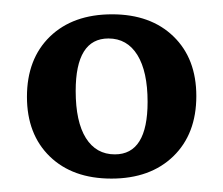

<svg xmlns="http://www.w3.org/2000/svg" viewBox="-20 -498 320 275"><path d="M139.6 -242.2Q84 -242.2 51.3 -273.9Q18.6 -305.7 18.6 -359.4Q18.6 -413.6 51.5 -445.6Q84.5 -477.5 140.6 -477.5Q195.8 -477.5 228.5 -445.8Q261.2 -414.1 261.2 -360.4Q261.2 -306.2 228.3 -274.2Q195.3 -242.2 139.6 -242.2ZM144.5 -276.9Q191.4 -276.9 191.4 -352.1Q191.4 -395.5 176.8 -419.2Q162.1 -442.9 135.3 -442.9Q88.4 -442.9 88.4 -367.7Q88.4 -323.7 103 -300.3Q117.7 -276.9 144.5 -276.9Z"/></svg>

Font: Markazi Text
Style: Regular
Weight: 400
Designer: Borna Izadpanah (Arabic designer), Fiona Ross (Arabic design director) and Florian Runge (Latin designer)
Foundry: Borna Izadpanah and Florian Runge
Version: Version 1.000